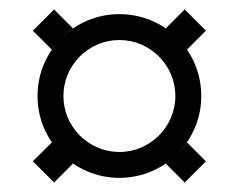

<svg xmlns="http://www.w3.org/2000/svg" viewBox="-20 -513 500 402"><path d="M88.4 -214.8 48.8 -175.3 93.3 -130.9 132.8 -170.4C124.5 -176.8 116.2 -183.6 108.9 -190.9C101.6 -198.2 94.7 -206.5 88.4 -214.8ZM48.8 -448.7 88.4 -409.2C94.7 -418 101.6 -425.8 108.9 -433.1C116.2 -440.9 124.5 -447.8 132.8 -453.6L93.3 -493.2ZM58.6 -312C58.6 -264.6 77.6 -221.7 108.9 -190.9C139.6 -159.7 182.6 -140.6 230 -140.6C277.3 -140.6 320.3 -159.7 351.1 -190.9C382.3 -221.7 401.4 -264.6 401.4 -312C401.4 -359.4 382.3 -401.9 352.1 -433.1C358.9 -425.8 365.7 -418 371.6 -409.2L411.1 -448.7L366.7 -493.2L327.1 -453.6C332 -450.2 336.9 -446.3 341.8 -442.4C312 -467.8 272.9 -483.4 230 -483.4C182.6 -483.4 139.6 -464.4 108.9 -433.1C77.6 -402.3 58.6 -359.4 58.6 -312ZM112.8 -312C112.8 -376.5 165.5 -429.2 230 -429.2C294.4 -429.2 347.2 -376.5 347.2 -312C347.2 -247.6 294.4 -194.8 230 -194.8C165.5 -194.8 112.8 -247.6 112.8 -312ZM327.1 -170.4 366.7 -130.9 411.1 -175.3 371.6 -214.8C365.7 -206.5 358.9 -198.2 351.1 -190.9C343.8 -183.6 335.9 -176.8 327.1 -170.4Z"/></svg>

Font: Wand UI Pro Bold
Style: Regular
Weight: 700
Designer: Andreas Faust
Version: Version 1.003;FEAKit 1.0